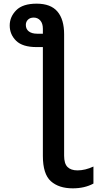

<svg xmlns="http://www.w3.org/2000/svg" viewBox="-20 -788 570 1048"><path d="M377 240Q301 240 257.5 201Q214 162 214 63V-531H180Q103 -531 68 -565.5Q33 -600 33 -649Q33 -696 68.5 -732Q104 -768 180 -768Q257 -768 293.5 -725Q330 -682 330 -601V62Q330 105 348.5 123.5Q367 142 403 142Q445 142 490 121V214Q442 240 377 240ZM183 -604H214V-631Q214 -660 200 -676Q186 -692 164 -692Q144 -692 132.5 -680.5Q121 -669 121 -652Q121 -629 137.5 -616.5Q154 -604 183 -604Z"/></svg>

Font: Noto Sans Mono Condensed SemiBold
Style: Regular
Weight: 600
Width: 3
Designer: Monotype Design Team
Foundry: Monotype Imaging Inc.
Version: Version 2.014